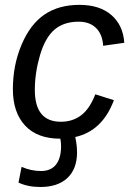

<svg xmlns="http://www.w3.org/2000/svg" viewBox="-20 -558 540 786"><path d="M229 -59.6Q277.8 -59.6 312.7 -86.4Q347.7 -113.3 370.1 -171.9L446.3 -147.9Q399.4 -22 288.1 2.9Q295.4 36.6 295.4 65.9Q295.4 133.3 256.1 170.4Q216.8 207.5 145.5 207.5Q93.8 207.5 55.7 189.5L68.4 125Q106.9 142.1 147.9 142.1Q188.5 142.1 209.2 115.7Q230 89.4 230 40.5Q230 23.9 227.1 9.8Q132.8 9.8 82.8 -43.9Q32.7 -97.7 32.7 -192.9Q32.7 -290.5 68.1 -374.5Q103.5 -458.5 161.9 -498.3Q220.2 -538.1 305.2 -538.1Q387.7 -538.1 435.8 -496.6Q483.9 -455.1 488.8 -382.8L402.3 -370.6Q399.4 -418 373 -443.6Q346.7 -469.2 302.2 -469.2Q240.7 -469.2 202.6 -436.3Q164.6 -403.3 143.6 -331.5Q122.6 -259.8 122.6 -189.9Q122.6 -59.6 229 -59.6Z"/></svg>

Font: Liberation Sans
Style: Italic
Weight: 400
Italic angle: -12°
Designer: Steve Matteson
Foundry: Ascender Corporation
Version: Version 2.1.5